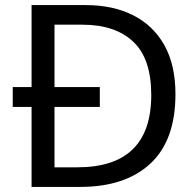

<svg xmlns="http://www.w3.org/2000/svg" viewBox="-20 -734 770 754"><path d="M317 -714Q424 -714 503 -674Q582 -634 625.5 -556.5Q669 -479 669 -364Q669 -183 570.5 -91.5Q472 0 295 0H104V-314H30V-392H104V-714ZM304 -637H194V-392H372V-314H194V-77H284Q574 -77 574 -361Q574 -504 503 -570.5Q432 -637 304 -637Z"/></svg>

Font: Noto Sans Buhid
Style: Regular
Weight: 400
Designer: Monotype Design Team
Foundry: Monotype Imaging Inc.
Version: Version 2.001